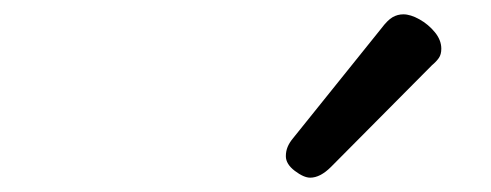

<svg xmlns="http://www.w3.org/2000/svg" viewBox="-20 -864 685 268"><path d="M413 -616Q404 -616 391.5 -625.5Q379 -635 379 -646Q379 -653 381.5 -659Q384 -665 389 -671L512 -824Q521 -836 528 -840Q535 -844 543 -844Q553 -844 565.5 -837Q578 -830 587 -819Q596 -808 596 -796Q596 -788 592.5 -783Q589 -778 583 -773L442 -631Q427 -616 413 -616Z"/></svg>

Font: Playwrite NO
Style: Regular
Weight: 400
Designer: Veronika Burian, José Scaglione
Foundry: TypeTogether
Version: Version 1.002